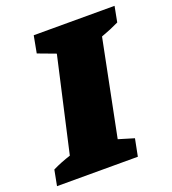

<svg xmlns="http://www.w3.org/2000/svg" viewBox="-166 -753 756 846"><g transform="rotate(-20 212.0 -330.0)"><path d="M-43 0 -29 -73Q-9 -83 12.5 -91.5Q34 -100 56 -107L156 -549L73 -580L88 -660H467L453 -587Q414 -568 369 -552L279 -103L352 -81L336 0Z"/></g></svg>

Font: Piazzolla SC Black
Style: Italic
Weight: 900
Italic angle: -11.3°
Designer: Juan Pablo del Peral
Foundry: Huerta Tipografica
Version: Version 1.330